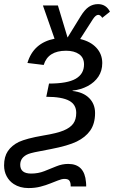

<svg xmlns="http://www.w3.org/2000/svg" viewBox="-69 -724 564 951"><path d="M401.9 -164.1Q401.9 -111.3 377.4 -76.7Q354 -43.9 311 -22.9Q268.1 -2 182.1 14.6L159.2 19Q90.3 31.2 71.8 38.6Q31.2 54.7 31.2 92.3Q31.2 135.7 85.4 135.7Q120.1 135.7 150.4 123.8Q180.7 111.8 209.7 99.9Q238.8 87.9 269 87.9Q349.6 87.9 356.9 178.2Q357.4 183.1 357.7 188.5Q357.9 193.8 357.9 199.7H281.2Q281.2 193.4 280.8 190.4Q279.8 176.8 273.4 169.4Q267.1 162.1 250 162.1Q237.3 162.1 217.8 169.9Q198.2 177.7 180.2 184.6Q158.7 193.4 131.8 200.4Q105 207.5 71.8 207.5Q29.8 207.5 -1 187.5Q-23.4 172.9 -36.1 148.9Q-48.8 125 -48.8 95.2Q-48.8 52.2 -30 24.4Q-11.2 -3.4 24.4 -21Q42.5 -29.3 72.5 -37.4Q102.5 -45.4 145 -52.7Q213.9 -64 246.1 -77.6Q278.3 -90.8 293.5 -111.3Q308.6 -131.8 308.6 -165Q308.6 -205.6 274.4 -224.6Q238.3 -244.6 160.2 -244.6L173.8 -310.1Q265.1 -310.1 306.2 -334Q347.2 -357.9 347.2 -404.8Q347.2 -438.5 322.8 -455.6Q298.3 -472.7 258.3 -472.7Q168.9 -472.7 147.5 -402.3L66.9 -412.1Q81.5 -461.9 115.2 -491.9Q148.9 -522 201.2 -532.2L143.6 -696.8H217.8L265.6 -538.1L330.6 -643.6Q350.6 -676.3 370.8 -689.9Q391.1 -703.6 416.5 -703.6Q436.5 -703.6 451.4 -694.1Q466.3 -684.6 475.6 -666L437.5 -635.7Q428.2 -650.4 417.5 -650.4Q405.3 -650.4 391.1 -628.9L328.1 -530.8Q379.9 -518.6 408.7 -487.1Q437.5 -455.6 437.5 -411.6Q437.5 -373.5 418.5 -344.7Q399.4 -315.9 365.7 -297.9Q332 -279.8 290.5 -275.4V-273.4Q343.3 -267.6 372.6 -238.3Q401.9 -209 401.9 -164.1Z"/></svg>

Font: Arimo
Style: Italic
Weight: 400
Italic angle: -12°
Designer: Steve Matteson
Foundry: Monotype Imaging Inc.
Version: Version 1.33